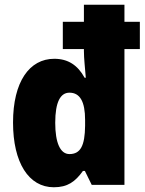

<svg xmlns="http://www.w3.org/2000/svg" viewBox="-20 -780 610 810"><path d="M207 10C265 10 297 -13 330 -59H338L367 0H505V-573H570V-688H505V-760H334V-688H245V-573H334V-565C334 -532 339 -491 342 -452H337C308 -505 267 -532 209 -532C104 -532 35 -435 35 -263C35 -94 101 10 207 10ZM273 -130C234 -130 213 -178 213 -262C213 -350 235 -389 273 -389C317 -389 339 -352 339 -274V-249C338 -166 320 -130 273 -130Z"/></svg>

Font: Noto Sans Condensed Black
Style: Regular
Weight: 900
Width: 3
Designer: Monotype Design Team
Foundry: Monotype Imaging Inc.
Version: Version 2.013